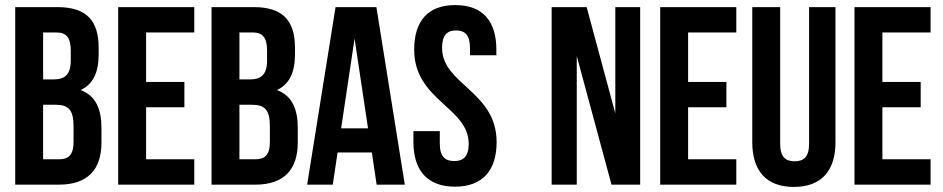

<svg xmlns="http://www.w3.org/2000/svg" viewBox="-20 -728 3717 757"><path d="M40 -700V0H213C324 0 380 -58 380 -166V-223C380 -298 358 -350 298 -373C347 -396 369 -442 369 -514V-539C369 -647 321 -700 206 -700ZM199 -315C250 -315 270 -295 270 -230V-169C270 -117 250 -100 213 -100H150V-315ZM203 -600C242 -600 259 -579 259 -528V-489C259 -433 234 -415 193 -415H150V-600Z M556 -600H746V-700H446V0H746V-100H556V-305H707V-405H556Z M814 -700V0H987C1098 0 1154 -58 1154 -166V-223C1154 -298 1132 -350 1072 -373C1121 -396 1143 -442 1143 -514V-539C1143 -647 1095 -700 980 -700ZM973 -315C1024 -315 1044 -295 1044 -230V-169C1044 -117 1024 -100 987 -100H924V-315ZM977 -600C1016 -600 1033 -579 1033 -528V-489C1033 -433 1008 -415 967 -415H924V-600Z M1464 -700H1303L1191 0H1292L1311 -127H1446L1465 0H1576ZM1378 -576 1431 -222H1325Z M1613 -532C1613 -332 1828 -305 1828 -161C1828 -110 1806 -93 1771 -93C1736 -93 1714 -110 1714 -161V-211H1610V-168C1610 -55 1666 8 1774 8C1882 8 1938 -55 1938 -168C1938 -368 1723 -395 1723 -539C1723 -590 1743 -608 1778 -608C1813 -608 1833 -590 1833 -539V-510H1937V-532C1937 -645 1883 -708 1775 -708C1667 -708 1613 -645 1613 -532Z M2391 0H2504V-700H2406V-281L2293 -700H2155V0H2254V-507Z M2693 -600H2883V-700H2583V0H2883V-100H2693V-305H2844V-405H2693Z M2946 -700V-167C2946 -54 3002 9 3110 9C3218 9 3274 -54 3274 -167V-700H3170V-160C3170 -109 3148 -92 3113 -92C3078 -92 3056 -109 3056 -160V-700Z M3459 -600H3649V-700H3349V0H3649V-100H3459V-305H3610V-405H3459Z"/></svg>

Font: Bebas Neue
Style: Bold
Weight: 700
Designer: Ryoichi Tsunekawa
Foundry: Ryoichi Tsunekawa
Version: Version 1.300